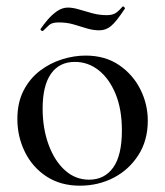

<svg xmlns="http://www.w3.org/2000/svg" viewBox="-20 -575 522 608"><path d="M233 13Q172 13 127.5 -16Q83 -45 59 -93.5Q35 -142 35 -198Q35 -250 54.5 -288Q74 -326 106 -350.5Q138 -375 176 -387Q214 -399 251 -399Q313 -399 357 -369Q401 -339 424.5 -292Q448 -245 448 -193Q448 -130 418 -83.5Q388 -37 339.5 -12Q291 13 233 13ZM262 -6Q311 -6 338.5 -44.5Q366 -83 366 -162Q366 -229 346 -277.5Q326 -326 292.5 -352.5Q259 -379 217 -379Q168 -379 141.5 -341.5Q115 -304 115 -231Q115 -168 134 -116.5Q153 -65 186 -35.5Q219 -6 262 -6ZM318 -527Q337 -527 347.5 -534.5Q358 -542 368 -554Q370 -556 373.5 -552.5Q377 -549 375 -547Q348 -506 331.5 -492.5Q315 -479 295 -479Q274 -479 253.5 -485.5Q233 -492 212 -498Q191 -504 166 -504Q145 -504 136 -496Q127 -488 116 -477Q114 -476 110.5 -478.5Q107 -481 109 -484Q117 -496 130.5 -512Q144 -528 160.5 -539.5Q177 -551 195 -551Q211 -551 230.5 -545Q250 -539 272.5 -533Q295 -527 318 -527Z"/></svg>

Font: Cormorant Garamond Light Medium
Style: Regular
Weight: 500
Version: Version 4.001